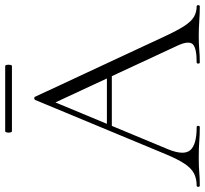

<svg xmlns="http://www.w3.org/2000/svg" viewBox="-47 -745 790 740"><g transform="rotate(-90 348.0 -375.0)"><path d="M212 -339 227 -358H433L440 -339ZM694 -12Q698 -12 698 -6Q698 0 694 0Q666 0 636.5 -2Q607 -4 580 -4Q549 -4 526.5 -2Q504 0 477 0Q473 0 473 -6Q473 -12 477 -12Q533 -12 547.5 -27Q562 -42 543 -84L317 -570L336 -587L143 -123Q118 -62 139 -37Q160 -12 228 -12Q233 -12 233 -6Q233 0 228 0Q198 0 173 -2Q148 -4 110 -4Q75 -4 53.5 -2Q32 0 2 0Q-2 0 -2 -6Q-2 -12 2 -12Q29 -12 49 -22Q69 -32 86.5 -58Q104 -84 124 -132L333 -635Q335 -638 339.5 -638Q344 -638 345 -635L577 -137Q600 -87 618 -59.5Q636 -32 654 -22Q672 -12 694 -12ZM212 -724Q209 -724 207.5 -730.5Q206 -737 207.5 -743.5Q209 -750 212 -750H463Q467 -750 468 -743.5Q469 -737 468 -730.5Q467 -724 463 -724Z"/></g></svg>

Font: Cormorant Light
Style: Regular
Weight: 300
Designer: Christian Thalmann (Catharsis Fonts)
Foundry: Catharsis Fonts
Version: Version 4.000